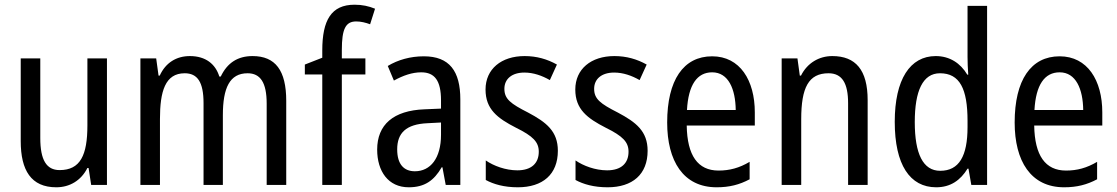

<svg xmlns="http://www.w3.org/2000/svg" viewBox="-20 -785 4742 815"><path d="M434 -537H351V-253C351 -126 321 -63 233 -63C177 -63 151 -106 151 -199V-537H68V-186C68 -62 112 10 219 10C275 10 324 -18 351 -72H356L367 0H434Z M1052 -547C990 -547 945 -519 917 -460H911C895 -513 853 -547 786 -547C729 -547 683 -519 658 -464H653L643 -537H576V0H659V-280C659 -397 681 -474 764 -474C818 -474 844 -437 844 -347V0H926V-296C926 -412 955 -474 1031 -474C1085 -474 1112 -435 1112 -345V0H1195V-357C1195 -486 1149 -547 1052 -547Z M1531 -469V-537H1431V-573C1431 -662 1447 -694 1492 -694C1512 -694 1532 -689 1551 -682L1572 -748C1545 -759 1518 -765 1485 -765C1386 -765 1348 -699 1348 -571V-540L1274 -511V-469H1348V0H1431V-469Z M1779 -546C1722 -546 1669 -531 1626 -505L1652 -443C1692 -465 1730 -478 1768 -478C1825 -478 1852 -443 1852 -359V-324L1782 -321C1650 -316 1581 -256 1581 -150C1581 -58 1628 10 1715 10C1782 10 1822 -18 1855 -75H1858L1872 0H1934V-363C1934 -483 1888 -546 1779 -546ZM1795 -262 1852 -265V-213C1852 -113 1807 -58 1741 -58C1695 -58 1666 -87 1666 -151C1666 -220 1703 -258 1795 -262Z M2348 -145C2348 -228 2299 -266 2222 -307C2147 -345 2121 -365 2121 -408C2121 -450 2153 -477 2206 -477C2244 -477 2281 -464 2314 -445L2344 -511C2303 -534 2258 -547 2207 -547C2108 -547 2041 -492 2041 -405C2041 -321 2092 -283 2170 -243C2243 -207 2267 -182 2267 -141C2267 -92 2236 -62 2176 -62C2126 -62 2075 -81 2042 -104V-21C2075 -3 2120 10 2178 10C2284 10 2348 -45 2348 -145Z M2729 -145C2729 -228 2680 -266 2603 -307C2528 -345 2502 -365 2502 -408C2502 -450 2534 -477 2587 -477C2625 -477 2662 -464 2695 -445L2725 -511C2684 -534 2639 -547 2588 -547C2489 -547 2422 -492 2422 -405C2422 -321 2473 -283 2551 -243C2624 -207 2648 -182 2648 -141C2648 -92 2617 -62 2557 -62C2507 -62 2456 -81 2423 -104V-21C2456 -3 2501 10 2559 10C2665 10 2729 -45 2729 -145Z M3003 -546C2881 -546 2812 -445 2812 -265C2812 -102 2880 10 3022 10C3076 10 3119 -1 3162 -24V-98C3118 -72 3077 -61 3030 -61C2942 -61 2897 -125 2895 -252H3184V-308C3184 -444 3121 -546 3003 -546ZM3003 -478C3072 -478 3102 -407 3103 -318H2896C2902 -425 2939 -478 3003 -478Z M3513 -547C3457 -547 3407 -518 3380 -464H3375L3365 -537H3298V0H3381V-279C3381 -413 3412 -474 3497 -474C3555 -474 3580 -431 3580 -347V0H3663V-360C3663 -488 3612 -547 3513 -547Z M3954 10C4015 10 4057 -20 4087 -69H4091L4103 0H4170V-760H4087V-543C4087 -523 4088 -494 4090 -468H4086C4057 -517 4011 -547 3952 -547C3843 -547 3778 -448 3778 -268C3778 -86 3842 10 3954 10ZM3971 -60C3898 -60 3863 -132 3863 -267C3863 -399 3897 -474 3970 -474C4054 -474 4087 -408 4087 -272V-246C4087 -122 4051 -60 3971 -60Z M4478 -546C4356 -546 4287 -445 4287 -265C4287 -102 4355 10 4497 10C4551 10 4594 -1 4637 -24V-98C4593 -72 4552 -61 4505 -61C4417 -61 4372 -125 4370 -252H4659V-308C4659 -444 4596 -546 4478 -546ZM4478 -478C4547 -478 4577 -407 4578 -318H4371C4377 -425 4414 -478 4478 -478Z"/></svg>

Font: Noto Sans Gurmukhi UI Condensed
Style: Regular
Weight: 400
Width: 3
Designer: Jelle Bosma - Monotype Design Team
Foundry: Monotype Imaging Inc.
Version: Version 2.004